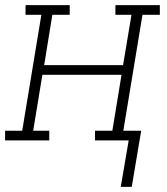

<svg xmlns="http://www.w3.org/2000/svg" viewBox="-35 -550 655 752"><path d="M481 182H438L469 0H337V-38H405L441 -257H131L95 -38H158V0H-15V-38H52L127 -492H65V-530H238V-492H170L138 -295H447L480 -492H417V-530H591V-492H523L448 -38H518Z"/></svg>

Font: Iosevka Slab XLtExObl
Style: Regular
Weight: 200
Width: 7
Italic angle: -9°
Monospace: yes
Designer: Belleve Invis
Foundry: Belleve Invis
Version: Version 11.1.1; ttfautohint (v1.8.3)